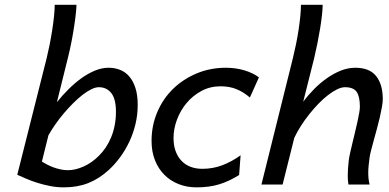

<svg xmlns="http://www.w3.org/2000/svg" viewBox="-20 -787 1660 819"><path d="M158.7 -97.7Q168 -91.8 180.7 -85.2Q193.4 -78.6 207.8 -73.2Q222.2 -67.9 238 -64.5Q253.9 -61 269.5 -61Q301.3 -61 336.4 -76.7Q371.6 -92.3 401.4 -122.1Q417.5 -137.7 430.9 -157.7Q444.3 -177.7 454.1 -201.4Q463.9 -225.1 469.2 -252.4Q474.6 -279.8 474.6 -310.1Q474.6 -364.7 454.8 -389.9Q435.1 -415 401.4 -415Q387.2 -415 369.4 -406.2Q351.6 -397.5 332 -382.3Q312.5 -367.2 292 -346.7Q271.5 -326.2 252.2 -303.5Q232.9 -280.8 216.1 -256.6Q199.2 -232.4 186.5 -209.5ZM306.2 -766.6Q306.2 -755.4 303.7 -731.4Q301.3 -707.5 296.6 -676.5Q292 -645.5 285.2 -610.1Q278.3 -574.7 269.5 -539.6L222.7 -351.1Q246.1 -380.4 272.9 -407Q299.8 -433.6 328.1 -453.9Q356.4 -474.1 385.7 -486.1Q415 -498 442.9 -498Q468.3 -498 491 -489.5Q513.7 -481 530.5 -461.9Q547.4 -442.9 557.4 -412.6Q567.4 -382.3 567.4 -339.4Q567.4 -297.4 557.9 -257.6Q548.3 -217.8 531.5 -182.1Q514.6 -146.5 491.9 -115.7Q469.2 -85 442.9 -61Q401.9 -23.9 356 -5.9Q310.1 12.2 252.4 12.2Q222.7 12.2 194.1 6.6Q165.5 1 139.6 -7.1Q113.8 -15.1 91.8 -24.7Q69.8 -34.2 53.7 -41.5L179.2 -539.6Q185.5 -565.4 191.7 -596.2Q197.8 -627 202.6 -658Q207.5 -689 210.4 -717.3Q213.4 -745.6 213.4 -766.6Z M1000 -40.5Q978 -26.9 957.3 -17.1Q936.5 -7.3 914.8 -0.7Q893.1 5.9 869.4 9Q845.7 12.2 818.4 12.2Q777.3 12.2 742.4 -1.5Q707.5 -15.1 681.6 -40.8Q655.8 -66.4 641.1 -103.3Q626.5 -140.1 626.5 -186Q626.5 -251 650.6 -308.1Q674.8 -365.2 717.5 -407.2Q760.3 -449.2 818.4 -473.6Q876.5 -498 943.8 -498Q964.4 -498 984.9 -495.1Q1005.4 -492.2 1023.7 -486.6Q1042 -481 1057.6 -473.4Q1073.2 -465.8 1084.5 -457L1045.9 -371.1Q1018.6 -394.5 988.8 -406.7Q959 -418.9 920.9 -418.9Q876.5 -418.9 839.6 -399.2Q802.7 -379.4 776.1 -347.7Q749.5 -315.9 734.9 -276.6Q720.2 -237.3 720.2 -198.2Q720.2 -167.5 728.8 -143.3Q737.3 -119.1 753.2 -102.1Q769 -85 791.7 -75.9Q814.5 -66.9 843.3 -66.9Q887.7 -66.9 927.5 -81.8Q967.3 -96.7 1006.3 -124.5Z M1466.3 0Q1463.4 -15.1 1463.4 -37.6Q1463.4 -51.8 1464.4 -67.1Q1465.3 -82.5 1467.3 -99.1Q1468.8 -113.3 1473.1 -133.1Q1477.5 -152.8 1482.9 -175Q1488.3 -197.3 1493.9 -220.7Q1499.5 -244.1 1504.2 -265.1Q1508.8 -286.1 1512 -303.7Q1515.1 -321.3 1515.1 -332Q1515.1 -375.5 1501.2 -395.3Q1487.3 -415 1451.7 -415Q1436.5 -415 1418 -406Q1399.4 -397 1379.2 -381.3Q1358.9 -365.7 1338.4 -344.5Q1317.9 -323.2 1298.8 -299.3Q1279.8 -275.4 1263.4 -249.8Q1247.1 -224.1 1235.4 -199.2L1185.5 0H1095.2L1229.5 -539.6Q1236.3 -567.4 1242.7 -598.4Q1249 -629.4 1253.7 -659.9Q1258.3 -690.4 1261 -718Q1263.7 -745.6 1263.7 -766.6H1356.4Q1356.4 -750.5 1353.5 -723.6Q1350.6 -696.8 1345.5 -665.3Q1340.3 -633.8 1333.7 -600.8Q1327.1 -567.9 1320.3 -539.6L1273.4 -353Q1294.4 -381.3 1320.3 -407.5Q1346.2 -433.6 1374.8 -453.6Q1403.3 -473.6 1433.8 -485.8Q1464.4 -498 1495.6 -498Q1556.2 -498 1584.5 -462.4Q1612.8 -426.8 1612.8 -363.8Q1612.8 -350.6 1609.1 -330.1Q1605.5 -309.6 1599.9 -285.6Q1594.2 -261.7 1587.4 -236.3Q1580.6 -210.9 1574.2 -188Q1567.9 -165 1563 -146Q1558.1 -127 1556.6 -116.2Q1554.2 -97.7 1552.5 -81.3Q1550.8 -64.9 1550.8 -49.8Q1550.8 -22 1556.6 0Z"/></svg>

Font: Andika New Basic
Style: Italic
Weight: 400
Italic angle: -14°
Designer: Victor Gaultney, Annie Olsen, Julie Remington, Don Collingsworth, Eric Hays
Foundry: SIL International
Version: Version 5.500